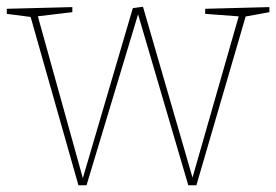

<svg xmlns="http://www.w3.org/2000/svg" viewBox="-25 -546 817 568"><path d="M582 -520 772 -525V-510L695 -496L704 -505L556 2H532L381 -512H386L231 2H207L63 -505L72 -495L-5 -505V-520L189 -525V-510L80 -497L85 -505L222 -12H218L368 -522L398 -526L547 -12H542L683 -504L689 -497L582 -505Z"/></svg>

Font: Bitter Thin
Style: Regular
Weight: 100
Designer: Sol Matas, and Bitter project Authors
Foundry: Sol Matas
Version: Version 2.002